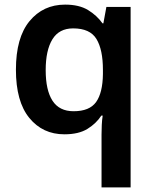

<svg xmlns="http://www.w3.org/2000/svg" viewBox="-20 -572 666 832"><path d="M420 11Q420 -8 421 -30Q422 -52 425 -71H419Q397 -37 359 -13.5Q321 10 259 10Q165 10 107 -61Q49 -132 49 -270Q49 -409 108 -480.5Q167 -552 262 -552Q323 -552 361.5 -528.5Q400 -505 424 -471H428L441 -542H546V240H420ZM299 -90Q368 -90 396.5 -130Q425 -170 426 -251V-269Q426 -357 398 -403Q370 -449 297 -449Q236 -449 207 -401.5Q178 -354 178 -268Q178 -181 207.5 -135.5Q237 -90 299 -90Z"/></svg>

Font: Noto Sans Gujarati UI SemiBold
Style: Regular
Weight: 600
Designer: Jelle Bosma - Monotype Design Team, Universal Thirst
Foundry: Monotype Imaging Inc.
Version: Version 2.106; ttfautohint (v1.8.4.7-5d5b)